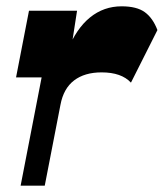

<svg xmlns="http://www.w3.org/2000/svg" viewBox="-20 -588 518 608"><path d="M45.3 0 111.8 -342.8H30.8L71.8 -554H224L201.5 -408.7L193.5 -427.5Q221.5 -497.5 265 -532.7Q308.5 -568 365.2 -568Q413 -568 438.5 -549.5Q464 -531 478.5 -492.8L394.7 -326.3Q364.5 -358.8 301.8 -358.8Q248 -358.8 214.6 -333.3Q181.2 -307.8 171.5 -256.3L121.7 0Z"/></svg>

Font: Savate ExtraLight
Style: Italic
Weight: 200
Italic angle: -11°
Designer: Max Esnée
Foundry: Plomb Type
Version: Version 2.000